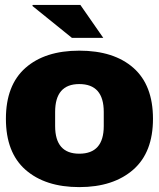

<svg xmlns="http://www.w3.org/2000/svg" viewBox="-20 -745 643 777"><path d="M271 -591.8 110.8 -721.2 112.8 -725.1H305.2L397.9 -591.8ZM300.8 -540Q440.9 -540 520 -470.2Q599.1 -400.4 599.1 -264.2Q599.1 -128.9 520 -59.1Q439 12.2 300.8 12.2Q163.1 12.2 83 -58.1Q3.9 -127.9 3.9 -264.2Q3.9 -400.4 83 -470.2Q162.1 -540 300.8 -540ZM300.8 -404.8Q203.1 -404.8 203.1 -292V-234.9Q203.1 -123 300.8 -123Q399.9 -123 399.9 -234.9V-292Q399.9 -404.8 300.8 -404.8Z"/></svg>

Font: Archivo-RBTV
Style: Regular
Weight: 500
Designer: Hector Gatti
Foundry: Hector Gatti
Version: ""